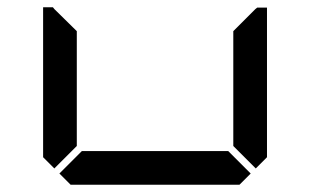

<svg xmlns="http://www.w3.org/2000/svg" viewBox="-20 -510 856 530"><path d="M685 -485 690 -489H717V-76L686 -45L624 -107V-113V-218V-424ZM672 -31 641 0H175L144 -31L206 -93H226H362H454H590H610ZM130 -45 99 -76V-490H126L130 -485L192 -424V-218V-113V-107Z"/></svg>

Font: DSEG14 Classic
Style: Regular
Weight: 400
Designer: Keshikan(Twitter:@keshinomi_88pro)
Version: Version 0.46